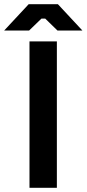

<svg xmlns="http://www.w3.org/2000/svg" viewBox="-59 -898 414 918"><path d="M-39.1 -752 78.1 -877.9H217.8L335 -752H215.8L157.2 -809.1H139.2L80.1 -752ZM82 0V-700.2H212.9V0Z"/></svg>

Font: Fixel Text SemiBold
Style: Regular
Weight: 600
Width: 4
Designer: AlfaBravo + MacPaw
Foundry: Kyrylo Tkachov, Marchela Mozhyna, Serhii Makarenko, Maria Weinstein, Zakhar Kryvoshyya
Version: Version 1.211